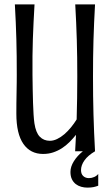

<svg xmlns="http://www.w3.org/2000/svg" viewBox="-20 -691 503 877"><path d="M128.4 -349.6Q128.9 -314 129.4 -281.5Q129.9 -249 130.9 -220.5Q131.8 -191.9 133.3 -168.5Q134.8 -145 137.2 -127.9Q143.6 -85.4 161.6 -66.7Q179.7 -47.9 208 -47.9Q224.1 -47.9 241.2 -56.2Q258.3 -64.5 274.2 -78.1Q290 -91.8 304.4 -109.4Q318.8 -127 330.1 -145.5Q333 -242.2 333 -341.3Q333 -386.7 332.5 -427.7Q332 -468.8 330.8 -508.3Q329.6 -547.9 327.9 -587.6Q326.2 -627.4 323.7 -670.9H414.1Q411.6 -627.4 409.9 -587.6Q408.2 -547.9 407 -508.3Q405.8 -468.8 405.3 -427.7Q404.8 -386.7 404.8 -341.3Q404.8 -295.9 405.3 -253.2Q405.8 -210.4 407 -168.7Q408.2 -127 409.9 -85.2Q411.6 -43.5 414.1 0Q381.8 19 366 41.3Q350.1 63.5 350.1 85.9Q350.1 104 360.4 113.3Q370.6 122.6 386.2 122.6Q398.9 122.6 410.4 117.4Q421.9 112.3 428.7 103.5V157.2Q418.9 161.1 407.2 163.6Q395.5 166 378.9 166Q364.7 166 350.8 162.1Q336.9 158.2 325.9 149.7Q314.9 141.1 308.3 127.4Q301.8 113.8 301.8 94.2Q301.8 70.3 317.4 45.4Q333 20.5 358.4 0H323.2Q324.2 -19 325.2 -37.8Q326.2 -56.6 327.1 -75.2Q313 -57.6 297.1 -41.7Q281.2 -25.9 262.7 -13.9Q244.1 -2 222.9 5.1Q201.7 12.2 176.8 12.2Q118.7 12.2 86.7 -33.9Q54.7 -80.1 54.7 -171.4Q54.7 -193.8 54.9 -219.5Q55.2 -245.1 55.7 -269.8Q56.2 -294.4 56.4 -315.4Q56.6 -336.4 56.6 -349.6Q56.6 -395 56.2 -434.6Q55.7 -474.1 54.7 -512.2Q53.7 -550.3 52 -588.9Q50.3 -627.4 47.9 -670.9H137.7Q135.3 -627.4 133.3 -588.9Q131.3 -550.3 130.1 -512.2Q128.9 -474.1 128.4 -434.6Q127.9 -395 128.4 -349.6Z"/></svg>

Font: Crushed
Style: Regular
Weight: 400
Width: 3
Designer: Astigmatic (AOETI)
Foundry: Astigmatic (AOETI)
Version: Version 001.001